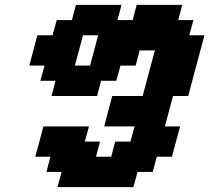

<svg xmlns="http://www.w3.org/2000/svg" viewBox="-20 -645 861 790"><path d="M216.3 125H528.8L545.9 62.5H608.4L625 0H687.5Q692.9 -21 704.1 -62.5Q715.3 -104 721.2 -125H658.7Q664.1 -145.5 675 -187.3Q686 -229 691.9 -250H754.4Q765.6 -292 787.8 -375.2Q810.1 -458.5 821.3 -500H758.8L775.9 -562.5H713.4L730 -625H542.5L525.9 -562.5H463.4L480 -625H292.5L275.9 -562.5H213.4L196.3 -500H133.8Q128.4 -479 117.2 -437.5Q106 -396 100.6 -375H163.1L146 -312.5H208.5L191.9 -250H379.4L396 -312.5H458.5L475.6 -375H538.1L554.7 -437.5H617.2L566.9 -250H441.9Q436 -229 425 -187.3Q414.1 -145.5 408.7 -125H533.7L516.6 -62.5H454.1L437.5 0H375L391.6 -62.5H329.1L346.2 -125H158.7Q153.3 -104 142.1 -62.5Q130.9 -21 125 0H187.5L170.9 62.5H233.4ZM350.6 -375H288.1Q293.9 -396 304.9 -437.5Q315.9 -479 321.3 -500H383.8Q378.4 -479 367.4 -437.5Q356.4 -396 350.6 -375Z"/></svg>

Font: Faithful 32x
Style: SemiboldOblique
Weight: 400
Foundry: Faithful Resource Pack
Version: Version 1.0; January 27, 2023